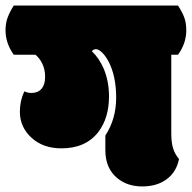

<svg xmlns="http://www.w3.org/2000/svg" viewBox="-62 -670 693 694"><path d="M330.6 -447.3Q319.3 -468.3 306.9 -480.2Q294.4 -492.2 284.9 -492.2Q275.4 -492.2 270 -484.9Q296.4 -460 313.5 -420.4Q332 -375 332 -321.8Q332 -244.1 293.9 -193.4Q248 -133.8 160.2 -133.8Q93.3 -133.8 51.5 -172.4Q9.8 -210.9 9.8 -266.1Q9.8 -305.2 25.9 -339.8Q38.1 -334 51.8 -334Q74.7 -334 87.9 -348.9Q101.1 -363.8 101.1 -391.6Q101.1 -419.4 90.6 -440.4Q80.1 -461.4 65.9 -472.2H-12.2Q-42 -513.7 -42 -560.1Q-42 -585 -34.9 -605.2Q-27.8 -625.5 -12.2 -649.9H581.5Q598.1 -624 604.7 -605Q611.3 -585.9 611.3 -560.1Q611.3 -513.7 581.5 -472.2H557.1V-188Q557.1 -155.8 563.5 -134.5Q569.8 -113.3 585 -95.2Q575.7 -48.3 540.5 -22.2Q505.4 3.9 452.1 3.9Q398.9 3.9 362.8 -25.4Q318.8 -61 318.8 -127V-180.2Q357.9 -239.7 357.9 -317.1Q357.9 -394.5 330.6 -447.3Z"/></svg>

Font: Modak
Style: Regular
Weight: 400
Version: Version 1.036;PS Version 1.000;hotconv 1.0.79;makeotf.lib2.5